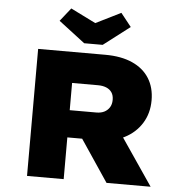

<svg xmlns="http://www.w3.org/2000/svg" viewBox="-61 -995 1006 1054"><g transform="rotate(5 442.0 -468.5)"><path d="M127 0V-700H497Q585 -700 646.5 -672.5Q708 -645 740 -594Q772 -543 772 -473Q772 -401 737.5 -346Q703 -291 643 -260.5Q583 -230 506 -230H329V0ZM565 0 353 -316 576 -341 808 0ZM329 -380H476Q501 -380 519 -389Q537 -398 548 -415Q559 -432 559 -457Q559 -482 548 -498Q537 -514 517.5 -522Q498 -530 472 -530H329ZM376 -753 231 -864 289 -937 442 -861H412L565 -937L623 -864L478 -753Z"/></g></svg>

Font: Lexend Giga Black
Style: Regular
Weight: 900
Designer: Bonnie Shaver-Troup, Thomas Jockin
Foundry: Lexend
Version: Version 1.007